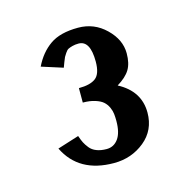

<svg xmlns="http://www.w3.org/2000/svg" viewBox="-59 -719 402 413"><g transform="rotate(-15 142.5 -512.5)"><path d="M48.8 -603Q62.5 -631.3 85.2 -647.2Q107.9 -663.1 147.9 -663.1Q183.6 -663.1 209.2 -638.2Q234.9 -613.3 234.9 -583Q234.9 -560.5 226.6 -546.9Q218.3 -533.2 198.2 -521Q245.1 -496.1 245.1 -448.2Q245.1 -409.2 216.1 -385.5Q187 -361.8 147.9 -361.8Q69.8 -361.8 40 -422.9L87.9 -438Q91.3 -428.2 94.2 -422.4Q97.2 -416.5 102.8 -409.4Q108.4 -402.3 117.9 -398.7Q127.4 -395 140.1 -395Q156.2 -395 166 -408.4Q175.8 -421.9 175.8 -448.2Q175.8 -457 175 -463.9Q174.3 -470.7 170.7 -478.8Q167 -486.8 160.9 -492.2Q154.8 -497.6 143.3 -501.2Q131.8 -504.9 116.2 -504.9V-537.1Q141.6 -537.1 153.8 -546.4Q166 -555.7 166 -583Q166 -629.9 140.1 -629.9Q132.3 -629.9 126.2 -628.2Q120.1 -626.5 116.7 -624.8Q113.3 -623 109.6 -617.4Q106 -611.8 104.7 -609.6Q103.5 -607.4 100.3 -598.9Q97.2 -590.3 96.2 -587.9Z"/></g></svg>

Font: Pfennig
Style: Bold
Weight: 700
Version: Version 20120410 ; ttfautohint (v0.8)